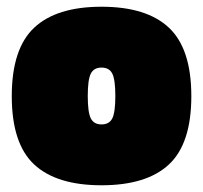

<svg xmlns="http://www.w3.org/2000/svg" viewBox="-20 -538 604 571"><path d="M81.5 -455.5Q148 -518 282 -518Q416 -518 482.5 -455.5Q549 -393 549 -252Q549 -111 482.5 -49Q416 13 282 13Q148 13 81.5 -49Q15 -111 15 -252Q15 -393 81.5 -455.5ZM250 -186Q259 -168 282 -168Q305 -168 314 -186Q323 -204 323 -252.5Q323 -301 314 -319Q305 -337 282 -337Q259 -337 250 -319Q241 -301 241 -252.5Q241 -204 250 -186Z"/></svg>

Font: Titillium Web Black
Style: Regular
Weight: 900
Version: Version 1.002;PS 35.000;hotconv 1.0.70;makeotf.lib2.5.55311